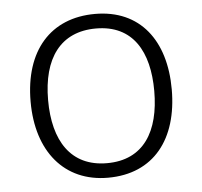

<svg xmlns="http://www.w3.org/2000/svg" viewBox="-45 -588 679 645"><g transform="rotate(-5 295.0 -266.0)"><path d="M533 -267C533 -432 450 -542 298 -542C148 -542 57 -439 57 -267C57 -99 147 10 294 10C449 10 533 -100 533 -267ZM116 -267C116 -408 177 -493 297 -493C422 -493 474 -399 474 -267C474 -131 419 -39 295 -39C173 -39 116 -130 116 -267Z"/></g></svg>

Font: Noto Sans Ethiopic Light
Style: Regular
Weight: 300
Designer: Monotype Design Team
Foundry: Monotype Imaging Inc.
Version: Version 2.102